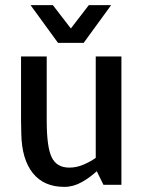

<svg xmlns="http://www.w3.org/2000/svg" viewBox="-20 -720 552 748"><path d="M230 8Q151 8 108 -45.5Q65 -99 63 -198L62 -250V-500H162V-250Q162 -147 181.5 -107Q201 -67 250 -67Q278 -67 305 -78.5Q332 -90 353 -105V-500H453V0H383L357 -53Q331 -29 298.5 -10.5Q266 8 231 8H230ZM413 -700 306 -553H206L99 -700H186L256 -609L326 -700Z"/></svg>

Font: Epunda Sans Medium
Style: Regular
Weight: 500
Designer: Simon Atzbach
Foundry: typofactur
Version: Version 2.204; ttfautohint (v1.8.4.7-5d5b)